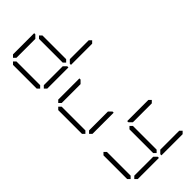

<svg xmlns="http://www.w3.org/2000/svg" viewBox="-1 -1693 2449 2449"><g transform="rotate(45 1224.0 -468.0)"><path d="M130 -64 99 -95V-477H120L130 -467L161 -436V-95ZM163 -500 194 -531H622L653 -500L622 -469H194ZM686 -936 717 -905V-523H696L686 -533L655 -564V-905ZM686 -467 696 -477H717V-95L686 -64L655 -95V-436ZM653 -31 622 0H194L163 -31L194 -62H622Z M946 -64 915 -95V-477H936L946 -467L977 -436V-95ZM1502 -467 1512 -477H1533V-95L1502 -64L1471 -95V-436ZM1469 -31 1438 0H1010L979 -31L1010 -62H1438Z M1795 -500 1826 -531H2254L2285 -500L2254 -469H1826ZM1762 -533 1752 -523H1731V-905L1762 -936L1793 -905V-564ZM2318 -936 2349 -905V-523H2328L2318 -533L2287 -564V-905ZM2318 -467 2328 -477H2349V-95L2318 -64L2287 -95V-436ZM2285 -31 2254 0H1826L1795 -31L1826 -62H2254Z"/></g></svg>

Font: DSEG7 Classic Mini
Style: Light
Weight: 300
Designer: Keshikan(Twitter:@keshinomi_88pro)
Version: Version 0.46